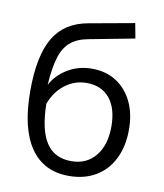

<svg xmlns="http://www.w3.org/2000/svg" viewBox="-83 -788 745 872"><g transform="rotate(10 290.0 -352.0)"><path d="M293 16Q176 16 115 -73.5Q54 -163 54 -334Q54 -496 103 -579.5Q152 -663 260 -682L470 -720L483 -651L273 -611Q223 -602 192.5 -576.5Q162 -551 147 -502.5Q132 -454 127 -375Q153 -423 202.5 -452.5Q252 -482 313 -482Q378 -482 425.5 -451.5Q473 -421 499.5 -366.5Q526 -312 526 -238Q526 -161 497.5 -103.5Q469 -46 416.5 -15Q364 16 293 16ZM292 -52Q363 -52 404 -102.5Q445 -153 445 -238Q445 -322 407 -368Q369 -414 301 -414Q245 -414 201 -380Q157 -346 136 -289Q138 -168 176.5 -110Q215 -52 292 -52Z"/></g></svg>

Font: Wix Madefor Text
Style: Regular
Weight: 400
Designer: Dalton Maag Ltd
Foundry: Dalton Maag Ltd
Version: Version 3.100